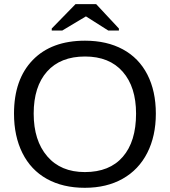

<svg xmlns="http://www.w3.org/2000/svg" viewBox="-20 -894 818 924"><path d="M730 -347.2C730 -419.4 716.4 -482.1 689.2 -535.2C662 -588.2 622.7 -628.7 571.3 -656.5C519.9 -684.3 459.1 -698.2 389.2 -698.2C281.7 -698.2 197.9 -667.2 137.7 -605.2C77.5 -543.2 47.4 -457.2 47.4 -347.2C47.4 -274.9 60.9 -211.7 87.9 -157.5C114.9 -103.3 154.1 -61.8 205.3 -33.2C256.6 -4.6 317.5 9.8 388.2 9.8C458.2 9.8 518.9 -4.7 570.3 -33.7C621.7 -62.7 661.2 -104.2 688.7 -158.2C716.2 -212.2 730 -275.2 730 -347.2ZM634.8 -347.2C634.8 -257.6 613.5 -188.4 571 -139.4C528.6 -90.4 467.6 -65.9 388.2 -65.9C311 -65.9 250.7 -91.2 207.3 -141.8C163.8 -192.5 142.1 -260.9 142.1 -347.2C142.1 -434.1 163.6 -501.6 206.5 -549.8C249.5 -598 310.4 -622.1 389.2 -622.1C467.3 -622.1 527.8 -597.7 570.6 -548.8C613.4 -500 634.8 -432.8 634.8 -347.2ZM552.2 -756.8 442.9 -874H343.3L229 -756.8V-747.1H279.8L393.1 -814.9H394L501 -747.1H552.2Z"/></svg>

Font: Arimo
Style: Regular
Weight: 400
Designer: Steve Matteson
Foundry: Monotype Imaging Inc.
Version: Version 1.32